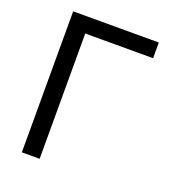

<svg xmlns="http://www.w3.org/2000/svg" viewBox="-133 -829 837 931"><g transform="rotate(20 285.5 -364.0)"><path d="M527.3 -727.5V-646.5H177.2V0H85.4V-727.5Z"/></g></svg>

Font: Inter 17pt
Style: Regular
Weight: 400
Version: Version 4.001;git-66647c0bb